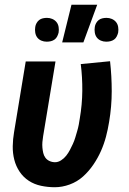

<svg xmlns="http://www.w3.org/2000/svg" viewBox="-20 -778 540 806"><path d="M210 8Q181 8 152.5 2Q124 -4 101 -19Q78 -34 62.5 -57Q47 -80 40 -107.5Q33 -135 33.5 -164.5Q34 -194 39 -223L88 -520H213L161 -206Q159 -194 158 -182Q157 -170 158 -158.5Q159 -147 161.5 -136Q164 -125 170.5 -116Q177 -107 188 -102Q199 -97 211 -97Q224 -97 236.5 -105Q249 -113 258 -124.5Q267 -136 273.5 -148.5Q280 -161 286 -174Q292 -187 296 -200.5Q300 -214 304 -227.5Q308 -241 310.5 -254Q313 -267 315 -281Q325 -339 325.5 -396.5Q326 -454 319 -509L442 -521Q449 -459 449 -395Q449 -331 438 -266Q433 -235 425 -204.5Q417 -174 404 -144.5Q391 -115 372 -87Q353 -59 328.5 -37Q304 -15 272.5 -3.5Q241 8 210 8ZM426 -603Q414 -603 403.5 -607.5Q393 -612 386.5 -620.5Q380 -629 378 -641Q376 -653 378 -665Q379 -673 383.5 -681Q388 -689 394.5 -694Q401 -699 409.5 -701Q418 -703 427 -703Q439 -703 449.5 -698.5Q460 -694 467 -685.5Q474 -677 476 -665Q478 -653 476 -641Q474 -633 470 -625Q466 -617 459 -612Q452 -607 443.5 -605Q435 -603 426 -603ZM176 -603Q164 -603 153.5 -607.5Q143 -612 136.5 -620.5Q130 -629 128 -641Q126 -653 128 -665Q129 -673 133.5 -681Q138 -689 144.5 -694Q151 -699 159.5 -701Q168 -703 177 -703Q189 -703 199.5 -698.5Q210 -694 217 -685.5Q224 -677 226 -665Q228 -653 226 -641Q224 -633 220 -625Q216 -617 209 -612Q202 -607 193.5 -605Q185 -603 176 -603ZM241 -600 280 -758H388L330 -600Z"/></svg>

Font: Iosevka Term Curly Extrabold
Style: Italic
Weight: 800
Italic angle: -9°
Designer: Belleve Invis
Foundry: Belleve Invis
Version: Version 32.3.0